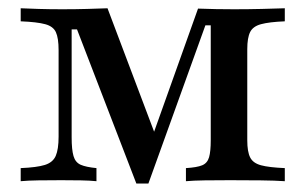

<svg xmlns="http://www.w3.org/2000/svg" viewBox="-20 -436 736 462"><path d="M308.1 5.6 165.3 -365.3H152.4V-105.6Q152.4 -75.8 156.9 -60.5Q161.3 -45.2 174.2 -39.5Q187.1 -33.9 212.1 -31.5V0Q196 -1.6 174.2 -2Q152.4 -2.4 127.4 -2.4Q98.4 -2.4 72.6 -2Q46.8 -1.6 29.8 0V-31.5Q68.5 -33.1 87.9 -39.1Q107.3 -45.2 114.1 -60.9Q121 -76.6 121 -107.3V-315.3Q121 -344.4 114.5 -358.5Q108.1 -372.6 88.7 -377.8Q69.4 -383.1 29.8 -384.7V-416.1Q46.8 -415.3 73 -414.5Q99.2 -413.7 129.8 -413.7Q162.1 -413.7 189.5 -414.5Q216.9 -415.3 238.7 -416.1L360.5 -93.5L337.1 -80.6L456.5 -415.3Q478.2 -414.5 499.6 -414.1Q521 -413.7 542.7 -413.7Q577.4 -413.7 609.7 -414.5Q641.9 -415.3 665.3 -416.1V-384.7Q627.4 -383.1 608.1 -377.8Q588.7 -372.6 581.9 -358.9Q575 -345.2 575 -317.7V-98.4Q575 -71 581.9 -57.3Q588.7 -43.5 608.1 -38.3Q627.4 -33.1 665.3 -31.5V0Q641.9 -1.6 607.3 -2Q572.6 -2.4 533.1 -2.4Q500 -2.4 472.6 -2Q445.2 -1.6 427.4 0V-31.5Q454 -33.1 466.5 -38.3Q479 -43.5 483.1 -57.7Q487.1 -71.8 487.1 -98.4V-375H474.2L337.1 5.6Z"/></svg>

Font: Playfair 12pt Medium
Style: Regular
Weight: 500
Designer: Claus Eggers Sørensen
Foundry: Claus Eggers Sørensen
Version: Version 2.000;gftools[0.9.28]